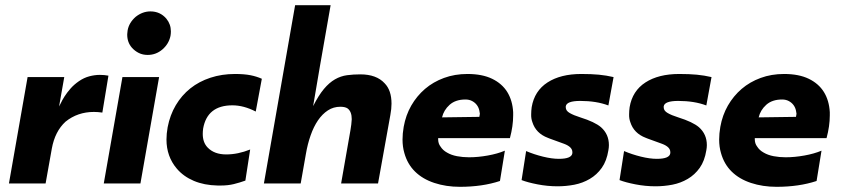

<svg xmlns="http://www.w3.org/2000/svg" viewBox="-20 -708 3247 741"><path d="M156 0H14.5L86.5 -410.5H228L208 -297L215 -310.5Q220 -321.5 229.2 -336Q238.5 -350.5 252 -366Q265.5 -381.5 284.8 -394.8Q304 -408 324.8 -413.5Q345.5 -419 365.5 -419Q382.5 -419 398.5 -416L375 -273.5Q357.5 -276 342.5 -276Q279.5 -276 233 -238.5Q192 -201 180 -134.5Q168 -68 156 0Z M550 -496Q531 -496 515.8 -503.5Q500.5 -511 489 -524Q470.5 -545 471 -576L472.5 -590.5Q477.5 -620 503.5 -643Q530 -664 560.5 -664Q598 -664 622 -636Q639.5 -614.5 639.5 -587Q639.5 -578 638 -569.5Q631.5 -538.5 606.8 -517.2Q582 -496 550 -496ZM522 0H380.5L452.5 -410.5H594Z M832 8H820Q768 7 728 -10Q688 -27 662.5 -57Q622.5 -104 622.5 -169.5Q622.5 -192 627 -217Q636 -264 658.5 -302Q681 -340 714.5 -366.8Q748 -393.5 792 -408Q836 -422.5 887 -422.5Q922 -422.5 946.2 -417.8Q970.5 -413 990.5 -404L967 -277.5Q920.5 -301.5 877 -301.5Q780 -301.5 764 -212Q762.5 -201 762.5 -191Q762.5 -158 781.5 -138.5Q807 -112 853 -112Q898 -112 945.5 -131L927 -11Q904.5 -3 882.2 2.5Q860 8 832 8Z M1439 0H1296.5L1332.5 -205.5Q1336.5 -228 1337.5 -248Q1337.5 -277.5 1321.5 -289.5Q1312 -296 1293.5 -296Q1267 -296 1245.5 -282Q1224 -268 1207.2 -243.5Q1190.5 -219 1178.8 -185.5Q1167 -152 1160.5 -113.5L1140.5 0H998.5L1119 -688H1256Q1207 -410.5 1188.5 -298.5Q1209.5 -340 1230 -364.5Q1250.5 -389 1272.8 -401.8Q1295 -414.5 1319.5 -417.8Q1344 -421 1370.5 -421Q1433 -421 1464.5 -386.5Q1491 -359.5 1491 -308Q1491 -288 1486.5 -264Z M1755 13Q1701.5 13 1656.2 -2Q1611 -17 1581.8 -45.8Q1552.5 -74.5 1540.5 -117.5Q1533.5 -141.5 1533.5 -169.5Q1533.5 -192.5 1538 -218.5Q1546 -263.5 1567.2 -300.5Q1588.5 -337.5 1620.2 -364.8Q1652 -392 1693.5 -407.2Q1735 -422.5 1784 -422.5Q1841 -422.5 1879.2 -404Q1917.5 -385.5 1937.8 -352.8Q1958 -320 1960.5 -275V-262.5Q1960.5 -221.5 1948 -175H1671V-171Q1671 -154 1680 -142.5Q1689 -128 1705.5 -119Q1721.5 -109.5 1743.8 -105.2Q1766 -101 1790 -101Q1825 -101 1862.5 -107.8Q1900 -114.5 1928.5 -126.5L1909.5 -9.5Q1841.5 13 1755 13ZM1686 -255 1830 -257 1832 -269 1830 -281Q1827.5 -293 1820.5 -302.5Q1813.5 -312 1802.2 -318Q1791 -324 1776.5 -324Q1738 -324 1715.2 -303.5Q1692.5 -283 1686 -255Z M2132 11Q2093 11 2054.5 3.5Q2016 -4 1993 -13L2010.5 -125Q2041 -112 2075.5 -103.5Q2110 -95 2137 -95Q2186.5 -95 2189 -117V-121Q2189 -141 2157 -153Q2115.5 -167.5 2102 -173L2094.5 -176Q2048 -193.5 2034.5 -237Q2029.5 -250.5 2030 -267Q2030 -280 2032 -294.5Q2042.5 -357 2093 -389.8Q2143.5 -422.5 2223.5 -422.5Q2262 -422.5 2291 -419.8Q2320 -417 2348 -410.5L2328 -301Q2281.5 -318.5 2219.5 -318.5Q2166.5 -318.5 2163.5 -297.5V-293.5Q2163.5 -280.5 2178.8 -271.8Q2194 -263 2219.5 -255Q2275.5 -237.5 2299.5 -217Q2330 -190 2330 -148Q2330 -138.5 2328 -128Q2321.5 -87 2302.5 -60.2Q2283.5 -33.5 2256.2 -17.5Q2229 -1.5 2197 4.8Q2165 11 2132 11Z M2510 11Q2471 11 2432.5 3.5Q2394 -4 2371 -13L2388.5 -125Q2419 -112 2453.5 -103.5Q2488 -95 2515 -95Q2564.5 -95 2567 -117V-121Q2567 -141 2535 -153Q2493.5 -167.5 2480 -173L2472.5 -176Q2426 -193.5 2412.5 -237Q2407.5 -250.5 2408 -267Q2408 -280 2410 -294.5Q2420.5 -357 2471 -389.8Q2521.5 -422.5 2601.5 -422.5Q2640 -422.5 2669 -419.8Q2698 -417 2726 -410.5L2706 -301Q2659.5 -318.5 2597.5 -318.5Q2544.5 -318.5 2541.5 -297.5V-293.5Q2541.5 -280.5 2556.8 -271.8Q2572 -263 2597.5 -255Q2653.5 -237.5 2677.5 -217Q2708 -190 2708 -148Q2708 -138.5 2706 -128Q2699.5 -87 2680.5 -60.2Q2661.5 -33.5 2634.2 -17.5Q2607 -1.5 2575 4.8Q2543 11 2510 11Z M2977 13Q2923.5 13 2878.2 -2Q2833 -17 2803.8 -45.8Q2774.5 -74.5 2762.5 -117.5Q2755.5 -141.5 2755.5 -169.5Q2755.5 -192.5 2760 -218.5Q2768 -263.5 2789.2 -300.5Q2810.5 -337.5 2842.2 -364.8Q2874 -392 2915.5 -407.2Q2957 -422.5 3006 -422.5Q3063 -422.5 3101.2 -404Q3139.5 -385.5 3159.8 -352.8Q3180 -320 3182.5 -275V-262.5Q3182.5 -221.5 3170 -175H2893V-171Q2893 -154 2902 -142.5Q2911 -128 2927.5 -119Q2943.5 -109.5 2965.8 -105.2Q2988 -101 3012 -101Q3047 -101 3084.5 -107.8Q3122 -114.5 3150.5 -126.5L3131.5 -9.5Q3063.5 13 2977 13ZM2908 -255 3052 -257 3054 -269 3052 -281Q3049.5 -293 3042.5 -302.5Q3035.5 -312 3024.2 -318Q3013 -324 2998.5 -324Q2960 -324 2937.2 -303.5Q2914.5 -283 2908 -255Z"/></svg>

Font: Lucymar Sans
Style: Bold Italic
Weight: 700
Italic angle: -10°
Foundry: The League of Moveable Type (original font) / Main changes by Cristiano Sobral with portions from Mirco Monsees
Version: Version 2.00;August 30, 2020;FontCreator 13.0.0.2681 64-bit